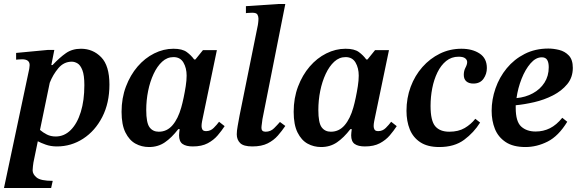

<svg xmlns="http://www.w3.org/2000/svg" viewBox="-21 -725 2907 965"><path d="M265 11Q234 11 209 2Q184 -7 169 -15L147 92Q146 99 144.5 111Q143 123 143 131Q143 151 163.5 167.5Q184 184 244 184L236 220H-1L126 -379Q126 -383 127 -387.5Q128 -392 128 -398Q128 -427 90 -427Q80 -427 70 -426Q60 -425 60 -425V-459L219 -474H252L237 -398H243Q279 -436 310.5 -458Q342 -480 386 -480Q446 -480 487.5 -437.5Q529 -395 529 -300Q529 -207 493 -137Q457 -67 397 -28Q337 11 265 11ZM180 -72Q195 -59 214.5 -49Q234 -39 259 -39Q302 -39 334.5 -71.5Q367 -104 385 -162Q403 -220 403 -297Q403 -347 393 -372.5Q383 -398 368.5 -406.5Q354 -415 340 -415Q300 -415 272.5 -382.5Q245 -350 229 -309Z M728 14Q691 14 660 -3Q629 -20 609.5 -59Q590 -98 590 -163Q590 -232 612 -290Q634 -348 670.5 -390.5Q707 -433 754 -456.5Q801 -480 851 -480Q895 -480 917.5 -463.5Q940 -447 955 -426H961L999 -473H1069L997 -127Q997 -127 994.5 -114.5Q992 -102 992 -91Q992 -81 996.5 -73.5Q1001 -66 1015 -66Q1037 -66 1053 -82Q1069 -98 1080 -113L1108 -91Q1093 -68 1073 -44.5Q1053 -21 1023 -5Q993 11 948 11Q914 11 896.5 -1.5Q879 -14 879 -45Q879 -52 880 -60Q881 -68 882 -76H875Q842 -33 807.5 -9.5Q773 14 728 14ZM777 -63Q818 -63 846 -95.5Q874 -128 890 -185Q896 -206 902 -234.5Q908 -263 912.5 -292Q917 -321 917 -345Q917 -383 901 -410.5Q885 -438 851 -438Q819 -438 794 -415Q769 -392 751 -353.5Q733 -315 723.5 -268Q714 -221 714 -172Q714 -108 730.5 -85.5Q747 -63 777 -63Z M1247 11Q1203 11 1186 -6Q1169 -23 1169 -50Q1169 -67 1173.5 -91.5Q1178 -116 1183 -144L1275 -599Q1275 -599 1276.5 -609.5Q1278 -620 1278 -632Q1278 -642 1273 -651.5Q1268 -661 1247 -661Q1234 -661 1224.5 -660Q1215 -659 1215 -659V-694L1379 -705H1413L1298 -126Q1298 -122 1295.5 -106Q1293 -90 1293 -82Q1293 -63 1314 -63Q1339 -63 1356.5 -80.5Q1374 -98 1386 -112L1413 -92Q1396 -67 1375.5 -43.5Q1355 -20 1324.5 -4.5Q1294 11 1247 11Z M1593 14Q1556 14 1525 -3Q1494 -20 1474.5 -59Q1455 -98 1455 -163Q1455 -232 1477 -290Q1499 -348 1535.5 -390.5Q1572 -433 1619 -456.5Q1666 -480 1716 -480Q1760 -480 1782.5 -463.5Q1805 -447 1820 -426H1826L1864 -473H1934L1862 -127Q1862 -127 1859.5 -114.5Q1857 -102 1857 -91Q1857 -81 1861.5 -73.5Q1866 -66 1880 -66Q1902 -66 1918 -82Q1934 -98 1945 -113L1973 -91Q1958 -68 1938 -44.5Q1918 -21 1888 -5Q1858 11 1813 11Q1779 11 1761.5 -1.5Q1744 -14 1744 -45Q1744 -52 1745 -60Q1746 -68 1747 -76H1740Q1707 -33 1672.5 -9.5Q1638 14 1593 14ZM1642 -63Q1683 -63 1711 -95.5Q1739 -128 1755 -185Q1761 -206 1767 -234.5Q1773 -263 1777.5 -292Q1782 -321 1782 -345Q1782 -383 1766 -410.5Q1750 -438 1716 -438Q1684 -438 1659 -415Q1634 -392 1616 -353.5Q1598 -315 1588.5 -268Q1579 -221 1579 -172Q1579 -108 1595.5 -85.5Q1612 -63 1642 -63Z M2187 14Q2128 14 2091.5 -10Q2055 -34 2038.5 -75Q2022 -116 2022 -168Q2022 -232 2043 -288.5Q2064 -345 2102 -388Q2140 -431 2190 -455.5Q2240 -480 2298 -480Q2353 -480 2389.5 -456Q2426 -432 2426 -383Q2426 -353 2409 -329Q2392 -305 2358 -305Q2336 -305 2323 -316Q2310 -327 2310 -349Q2310 -369 2318.5 -385Q2327 -401 2327 -413Q2327 -424 2317 -432Q2307 -440 2284 -440Q2248 -440 2221.5 -418.5Q2195 -397 2177.5 -361Q2160 -325 2151.5 -281.5Q2143 -238 2143 -193Q2143 -118 2166.5 -90.5Q2190 -63 2237 -63Q2283 -63 2314.5 -81.5Q2346 -100 2368 -128L2392 -109Q2361 -59 2312 -22.5Q2263 14 2187 14Z M2620 14Q2558 14 2520.5 -11Q2483 -36 2466.5 -77Q2450 -118 2450 -168Q2450 -225 2469.5 -281Q2489 -337 2526 -382Q2563 -427 2616 -454Q2669 -481 2735 -481Q2761 -481 2789.5 -474Q2818 -467 2838 -446Q2858 -425 2858 -384Q2858 -336 2830 -302Q2802 -268 2758 -245.5Q2714 -223 2664 -211.5Q2614 -200 2571 -196Q2571 -190 2571 -183Q2571 -114 2598.5 -89Q2626 -64 2671 -64Q2710 -64 2743 -80.5Q2776 -97 2805 -133L2830 -113Q2786 -41 2731.5 -13.5Q2677 14 2620 14ZM2575 -232Q2620 -236 2657 -256Q2694 -276 2715.5 -309.5Q2737 -343 2737 -387Q2737 -411 2729 -424Q2721 -437 2702 -437Q2672 -437 2645.5 -406.5Q2619 -376 2600.5 -329Q2582 -282 2575 -232Z"/></svg>

Font: STIX Two Text SemiBold
Style: Italic
Weight: 600
Italic angle: -12°
Designer: Ross Mills, John Hudson & Paul Hanslow, Tiro Typeworks Ltd; with prior portions MicroPress Inc. and Coen Hoffman, Elsevi
Foundry: Tiro Typeworks Ltd
Version: Version 2.13 b171